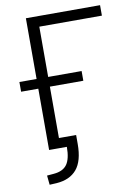

<svg xmlns="http://www.w3.org/2000/svg" viewBox="-96 -768 727 1012"><g transform="rotate(-10 267.5 -262.0)"><path d="M86 181 81 131 117 128Q167 124 188.5 94Q210 64 210 0H115V-328H23V-380H115V-705H512V-649H177V-380H356V-328H177V-53H269V-5Q269 86 232 130Q195 174 124 179Z"/></g></svg>

Font: Nunito Sans 10pt SemiCondensed Light
Style: Regular
Weight: 300
Width: 4
Designer: Vernon Adams
Foundry: Vernon Adams
Version: Version 3.101;gftools[0.9.27]